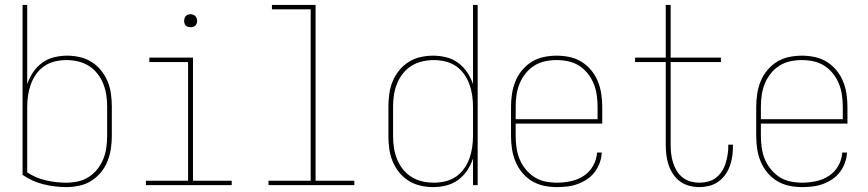

<svg xmlns="http://www.w3.org/2000/svg" viewBox="-20 -755 3540 783"><path d="M250 8Q203 8 157 -3.5Q111 -15 72 -42V-735H91V-412Q100 -438 115 -460.5Q130 -483 152 -499Q174 -515 200.5 -521.5Q227 -528 254 -528Q280 -528 306 -522Q332 -516 354 -502Q376 -488 392.5 -467.5Q409 -447 419 -422.5Q429 -398 432.5 -372Q436 -346 436 -320V-200Q436 -174 432 -147.5Q428 -121 418 -96.5Q408 -72 391 -51.5Q374 -31 351.5 -17Q329 -3 302.5 2.5Q276 8 250 8ZM250 -10Q274 -10 297.5 -15Q321 -20 341.5 -33Q362 -46 377 -65Q392 -84 401 -106Q410 -128 413.5 -152Q417 -176 417 -200V-320Q417 -344 413.5 -367.5Q410 -391 401 -413.5Q392 -436 377 -455Q362 -474 342 -486.5Q322 -499 298.5 -504.5Q275 -510 251 -510Q227 -510 204 -504.5Q181 -499 161.5 -486Q142 -473 128 -453.5Q114 -434 106 -412Q98 -390 94.5 -366.5Q91 -343 91 -320V-52Q126 -29 167 -19.5Q208 -10 250 -10Z M575 0V-18H747V-502H589V-520H767V-18H925V0ZM757 -644Q752 -644 746.5 -645.5Q741 -647 737.5 -650.5Q734 -654 732.5 -659.5Q731 -665 731 -670Q731 -675 732.5 -680.5Q734 -686 737.5 -689.5Q741 -693 746.5 -695Q752 -697 757 -697Q762 -697 767.5 -695Q773 -693 776.5 -689.5Q780 -686 782 -680.5Q784 -675 784 -670Q784 -665 782 -659.5Q780 -654 776.5 -650.5Q773 -647 767.5 -645.5Q762 -644 757 -644Z M1075 0V-18H1247V-717H1089V-735H1267V-18H1425V0Z M1746 8Q1720 8 1694 2Q1668 -4 1646 -18Q1624 -32 1607.5 -52.5Q1591 -73 1581 -97.5Q1571 -122 1567.5 -148Q1564 -174 1564 -200V-320Q1564 -346 1567.5 -372Q1571 -398 1581 -422.5Q1591 -447 1607.5 -467.5Q1624 -488 1646 -502Q1668 -516 1694 -522Q1720 -528 1746 -528Q1773 -528 1799.5 -521.5Q1826 -515 1848 -499Q1870 -483 1885 -460.5Q1900 -438 1909 -412V-735H1928V0H1909V-108Q1900 -82 1885 -59.5Q1870 -37 1848 -21Q1826 -5 1799.5 1.5Q1773 8 1746 8ZM1749 -10Q1773 -10 1796 -15.5Q1819 -21 1838.5 -34Q1858 -47 1872 -66.5Q1886 -86 1894 -108Q1902 -130 1905.5 -153.5Q1909 -177 1909 -200V-320Q1909 -343 1905.5 -366.5Q1902 -390 1894 -412Q1886 -434 1872 -453.5Q1858 -473 1838.5 -486Q1819 -499 1796 -504.5Q1773 -510 1749 -510Q1725 -510 1701.5 -504.5Q1678 -499 1658 -486.5Q1638 -474 1623 -455Q1608 -436 1599 -413.5Q1590 -391 1586.5 -367.5Q1583 -344 1583 -320V-200Q1583 -176 1586.5 -152.5Q1590 -129 1599 -106.5Q1608 -84 1623 -65Q1638 -46 1658 -33.5Q1678 -21 1701.5 -15.5Q1725 -10 1749 -10Z M2251 8Q2224 8 2198 2.5Q2172 -3 2149.5 -16.5Q2127 -30 2109.5 -51Q2092 -72 2082 -96.5Q2072 -121 2068 -147Q2064 -173 2064 -200V-320Q2064 -346 2068 -372.5Q2072 -399 2082 -423.5Q2092 -448 2109 -468.5Q2126 -489 2148.5 -503Q2171 -517 2197.5 -522.5Q2224 -528 2250 -528Q2276 -528 2302.5 -522.5Q2329 -517 2351.5 -503Q2374 -489 2391 -468.5Q2408 -448 2418 -423.5Q2428 -399 2432 -372.5Q2436 -346 2436 -320V-251H2083V-200Q2083 -176 2086.5 -152Q2090 -128 2099 -106Q2108 -84 2123.5 -65Q2139 -46 2159 -33Q2179 -20 2203 -15Q2227 -10 2251 -10Q2279 -10 2307.5 -16Q2336 -22 2360 -37.5Q2384 -53 2398.5 -78.5Q2413 -104 2415 -133H2434Q2433 -111 2425.5 -90.5Q2418 -70 2405 -53Q2392 -36 2374 -24Q2356 -12 2335.5 -4.5Q2315 3 2293.5 5.5Q2272 8 2251 8ZM2083 -269H2417V-320Q2417 -344 2413.5 -368Q2410 -392 2401 -414Q2392 -436 2377 -455Q2362 -474 2341.5 -487Q2321 -500 2297.5 -505Q2274 -510 2250 -510Q2226 -510 2202.5 -505Q2179 -500 2158.5 -487Q2138 -474 2123 -455Q2108 -436 2099 -414Q2090 -392 2086.5 -368Q2083 -344 2083 -320Z M2832 8Q2811 8 2790.5 2.5Q2770 -3 2753.5 -15Q2737 -27 2725 -45Q2713 -63 2706.5 -82.5Q2700 -102 2697.5 -123Q2695 -144 2695 -165V-502H2570V-520H2695V-735H2715V-520H2920V-502H2715V-165Q2715 -147 2717 -128.5Q2719 -110 2724.5 -92.5Q2730 -75 2739.5 -59Q2749 -43 2763.5 -31.5Q2778 -20 2796 -15Q2814 -10 2832 -10Q2850 -10 2867.5 -14.5Q2885 -19 2899 -29.5Q2913 -40 2923 -55Q2933 -70 2938.5 -87Q2944 -104 2947 -121.5Q2950 -139 2950 -157V-165H2969V-156Q2969 -136 2966 -116Q2963 -96 2956 -77Q2949 -58 2937 -41.5Q2925 -25 2908.5 -13.5Q2892 -2 2872 3Q2852 8 2832 8Z M3251 8Q3224 8 3198 2.5Q3172 -3 3149.5 -16.5Q3127 -30 3109.5 -51Q3092 -72 3082 -96.5Q3072 -121 3068 -147Q3064 -173 3064 -200V-320Q3064 -346 3068 -372.5Q3072 -399 3082 -423.5Q3092 -448 3109 -468.5Q3126 -489 3148.5 -503Q3171 -517 3197.5 -522.5Q3224 -528 3250 -528Q3276 -528 3302.5 -522.5Q3329 -517 3351.5 -503Q3374 -489 3391 -468.5Q3408 -448 3418 -423.5Q3428 -399 3432 -372.5Q3436 -346 3436 -320V-251H3083V-200Q3083 -176 3086.5 -152Q3090 -128 3099 -106Q3108 -84 3123.5 -65Q3139 -46 3159 -33Q3179 -20 3203 -15Q3227 -10 3251 -10Q3279 -10 3307.5 -16Q3336 -22 3360 -37.5Q3384 -53 3398.5 -78.5Q3413 -104 3415 -133H3434Q3433 -111 3425.5 -90.5Q3418 -70 3405 -53Q3392 -36 3374 -24Q3356 -12 3335.5 -4.5Q3315 3 3293.5 5.5Q3272 8 3251 8ZM3083 -269H3417V-320Q3417 -344 3413.5 -368Q3410 -392 3401 -414Q3392 -436 3377 -455Q3362 -474 3341.5 -487Q3321 -500 3297.5 -505Q3274 -510 3250 -510Q3226 -510 3202.5 -505Q3179 -500 3158.5 -487Q3138 -474 3123 -455Q3108 -436 3099 -414Q3090 -392 3086.5 -368Q3083 -344 3083 -320Z"/></svg>

Font: Iosevka SS18 Thin
Style: Regular
Weight: 100
Monospace: yes
Designer: Belleve Invis
Foundry: Belleve Invis
Version: Version 25.1.1; ttfautohint (v1.8.4)